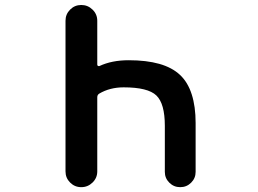

<svg xmlns="http://www.w3.org/2000/svg" viewBox="-20 -775 1040 774"><path d="M644.5 -82V-267.6Q644.5 -357.4 610.4 -390.1Q576.2 -422.9 478.5 -422.9Q422.9 -422.9 379.9 -397.5Q372.1 -392.6 372.1 -382.8V-84Q372.1 -57.6 353 -39.1Q334 -20.5 307.6 -20.5Q281.2 -20.5 262.7 -39.1Q244.1 -57.6 244.1 -84V-691.4Q244.1 -717.8 262.7 -736.3Q281.2 -754.9 307.6 -754.9Q334 -754.9 353 -736.3Q372.1 -717.8 372.1 -691.4V-514.6Q372.1 -510.7 375 -509.3Q377.9 -507.8 380.9 -508.8Q430.7 -532.2 499 -532.2Q570.3 -532.2 622.1 -517.6Q673.8 -502.9 705.6 -473.1Q737.3 -443.4 752.9 -394.5Q768.6 -345.7 768.6 -279.3V-82Q768.6 -56.6 750.5 -38.6Q732.4 -20.5 706.5 -20.5Q680.7 -20.5 662.6 -38.6Q644.5 -56.6 644.5 -82Z"/></svg>

Font: Rounded-X Mgen+ 1m medium
Style: Regular
Weight: 500
Designer: [Source Han Sans]
Ryoko NISHIZUKA  (kana & ideographs); Paul D. Hunt (Latin, Greek & Cyrillic); Wenlong ZHANG  (bopomofo
Version: Version 1.059.20150602